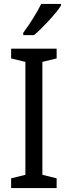

<svg xmlns="http://www.w3.org/2000/svg" viewBox="-20 -963 348 983"><path d="M292 -934V-943H191C169 -898 133 -841 99 -795V-783H154C197 -819 267 -894 292 -934ZM270 0V-50L197 -68V-646L270 -664V-714H37V-664L110 -646V-68L37 -50V0Z"/></svg>

Font: Noto Sans Oriya Cond
Style: Regular
Weight: 400
Width: 3
Designer: Amélie Bonet and Sol Matas
Foundry: Google LLC
Version: Version 2.006